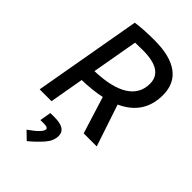

<svg xmlns="http://www.w3.org/2000/svg" viewBox="-289 -795 1164 1164"><g transform="rotate(45 293.0 -213.0)"><path d="M22.9 0 145 -693.4Q207.5 -703.1 305.2 -703.1Q439 -703.1 507.8 -652.6Q576.7 -602.1 576.7 -503.4Q576.7 -339.4 422.4 -269L512.2 0H400.4L326.2 -237.8Q254.4 -222.2 163.1 -220.2L124.5 0ZM179.7 -313Q323.7 -317.4 397.9 -364Q472.2 -410.6 472.2 -497.1Q472.2 -610.4 298.8 -610.4Q263.7 -610.4 231.9 -609.4ZM189.5 277.3 139.6 229Q222.2 171.4 222.2 144Q222.2 128.4 189.5 128.4H157.7L170.4 55.7H207Q304.7 55.7 304.7 118.2Q304.7 160.6 270 200.2Q235.4 239.7 189.5 277.3Z"/></g></svg>

Font: CaskaydiaCove NFP
Style: Italic
Weight: 400
Italic angle: -10°
Designer: Aaron Bell
Foundry: Saja Typeworks
Version: Version 2111.001; VTT 6.35;Nerd Fonts 3.1.1